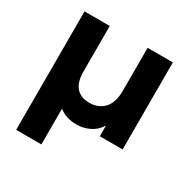

<svg xmlns="http://www.w3.org/2000/svg" viewBox="-179 -763 1125 1142"><g transform="rotate(30 383.5 -191.5)"><path d="M686.7 0H530V-73.3Q503.3 -31.1 461.7 -11.1Q420 8.9 373.3 8.9Q301.1 8.9 253.3 -30V215.6H80V-597.8H253.3V-285.6Q253.3 -212.2 285 -176.7Q316.7 -141.1 374.4 -141.1Q437.8 -141.1 475.6 -181.7Q513.3 -222.2 513.3 -302.2V-597.8H686.7Z"/></g></svg>

Font: Paperlogy 8 ExtraBold
Style: Regular
Weight: 800
Designer: redesigned by Lee Juim, glyphs from Gmarket Sans & Montserrat
Foundry: PT&
Version: Version 1.001